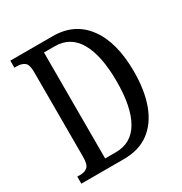

<svg xmlns="http://www.w3.org/2000/svg" viewBox="-167 -839 917 965"><g transform="rotate(-30 292.0 -357.0)"><path d="M28 0V-41H47Q73 -41 88 -55Q103 -69 103 -112V-605Q103 -648 86.5 -660.5Q70 -673 44 -673H28V-714H275Q400 -714 469.5 -620Q539 -526 539 -356Q539 -247 509.5 -167Q480 -87 421.5 -43.5Q363 0 275 0ZM257 -50Q348 -50 393.5 -129Q439 -208 439 -356Q439 -506 393.5 -585.5Q348 -665 258 -665H195V-50Z"/></g></svg>

Font: Noto Serif Lao ExtraCondensed
Style: Regular
Weight: 400
Width: 2
Designer: Monotype Design Team
Foundry: Monotype Imaging Inc.
Version: Version 2.003; ttfautohint (v1.8.4.7-5d5b)